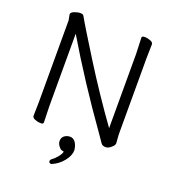

<svg xmlns="http://www.w3.org/2000/svg" viewBox="-163 -832 1064 1179"><g transform="rotate(20 369.0 -242.0)"><path d="M305 224Q291 224 291 210Q291 203 297 198Q316 185 332.5 165Q349 145 354 127Q352 126 342.5 124Q333 122 329 117Q307 96 307 73.5Q307 51 323 39Q339 27 359.5 27Q380 27 394 45Q408 63 412 96Q412 131 383 167.5Q354 204 313 222Q309 224 305 224ZM106 -641 99 -678Q99 -692 121.5 -700Q144 -708 154.5 -708Q165 -708 171 -707Q177 -706 182 -698Q207 -652 324.5 -464Q442 -276 566 -104V-589L562 -695Q562 -705 581 -705Q600 -705 618.5 -697.5Q637 -690 637 -677L635 -588V-87L639 -32Q639 -22 630 -12Q607 13 585.5 13Q564 13 554.5 -1Q545 -15 520 -51Q328 -321 175 -579V-105L178 1Q178 11 160 11Q142 11 123 3.5Q104 -4 104 -17L106 -106Z"/></g></svg>

Font: Moon Stars Kai T
Style: Regular
Weight: 400
Designer: GuiWonder
Version: Version 1.101